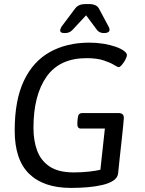

<svg xmlns="http://www.w3.org/2000/svg" viewBox="-20 -915 712 941"><path d="M418 -706Q454 -706 487.5 -700.5Q521 -695 546.5 -686Q572 -677 587 -666Q602 -655 602 -645Q602 -639 597.5 -629Q593 -619 586.5 -609.5Q580 -600 573.5 -593Q567 -586 562 -586Q556 -586 538.5 -597Q521 -608 488 -619Q455 -630 404 -630Q272 -630 208 -539Q144 -448 144 -288Q144 -226 162 -177Q180 -128 223 -99Q266 -70 342 -70Q381 -70 416.5 -74Q452 -78 472 -83L494 -285H376Q359 -285 359 -307Q359 -324 362 -342.5Q365 -361 384 -361H560Q574 -361 580.5 -355Q587 -349 587 -337Q587 -331 584 -301.5Q581 -272 576.5 -229.5Q572 -187 567 -143.5Q562 -100 559 -66Q557 -45 537 -31Q517 -17 484 -9Q451 -1 411 2.5Q371 6 328 6Q194 6 123 -63Q52 -132 52 -275Q52 -424 97 -519Q142 -614 224.5 -660Q307 -706 418 -706ZM421 -895Q435 -895 447 -889.5Q459 -884 465 -873L512 -785Q517 -777 517 -768Q515 -753 491 -753H489Q479 -753 471.5 -756Q464 -759 457 -766L402 -840L333 -766Q325 -759 317 -756Q309 -753 298 -753H296Q275 -753 275 -765Q275 -774 282 -785L348 -873Q356 -884 368.5 -889.5Q381 -895 396 -895Z"/></svg>

Font: Asap VF Beta
Style: Italic
Weight: 400
Italic angle: -6°
Designer: Pablo Cosgaya
Foundry: Pablo Cosgaya
Version: Version 1.007